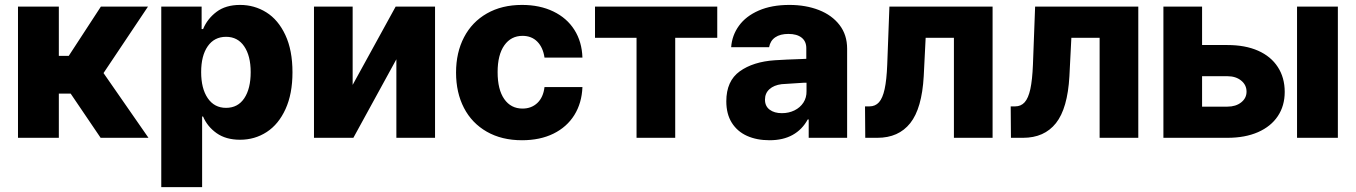

<svg xmlns="http://www.w3.org/2000/svg" viewBox="-20 -557 5479 776"><path d="M52.7 -530.3H217.8V-331.1H257.8L387.7 -530.3H578.1L398.4 -261.7L580.1 0H386.7L265.6 -178.7H217.8V0H52.7Z M631.8 -530.3H794.9V-439.5H800.8Q817.9 -481 855 -509Q892.1 -537.1 950.2 -537.1Q1008.3 -537.1 1056.4 -507.1Q1104.5 -477.1 1133.3 -415.5Q1162.1 -354 1162.1 -264.6Q1162.1 -177.7 1134 -116.2Q1106 -54.7 1057.9 -23.4Q1009.8 7.8 950.2 7.8Q893.1 7.8 855.5 -18.8Q817.9 -45.4 800.8 -85.9H796.9V199.2H631.8ZM893.6 -121.1Q941.4 -121.1 967.3 -159.9Q993.2 -198.7 993.2 -265.6Q993.2 -331.1 967 -369.6Q940.9 -408.2 893.6 -408.2Q846.2 -408.2 819.6 -370.1Q793 -332 793 -265.6Q793 -199.2 819.6 -160.2Q846.2 -121.1 893.6 -121.1Z M1579.1 -530.3H1738.3V0H1582V-317.4L1408.2 0H1249V-530.3H1405.3V-213.9Z M1823.2 -263.7Q1823.2 -344.7 1855.5 -406.5Q1887.7 -468.3 1948 -502.7Q2008.3 -537.1 2089.8 -537.1Q2161.6 -537.1 2216.3 -510.7Q2271 -484.4 2301.5 -436.3Q2332 -388.2 2334 -324.2H2180.7Q2174.8 -365.2 2151.6 -388.7Q2128.4 -412.1 2091.8 -412.1Q2045.4 -412.1 2018.3 -373.8Q1991.2 -335.4 1991.2 -265.6Q1991.2 -194.8 2018.1 -156.5Q2044.9 -118.2 2091.8 -118.2Q2127.9 -118.2 2151.9 -140.9Q2175.8 -163.6 2180.7 -205.1H2334Q2331.5 -140.6 2301.3 -92Q2271 -43.5 2216.8 -16.8Q2162.6 9.8 2089.8 9.8Q2007.8 9.8 1947.5 -24.7Q1887.2 -59.1 1855.2 -120.8Q1823.2 -182.6 1823.2 -263.7Z M2384.8 -530.3H2878.9V-404.3H2709V0H2552.7V-404.3H2384.8Z M3111.8 -313.5Q3155.8 -316.4 3219.2 -318.4Q3227.1 -319.3 3238.8 -319.3V-362.3Q3238.8 -390.1 3219.7 -405Q3200.7 -419.9 3166.5 -419.9Q3133.3 -419.9 3113.3 -406.2Q3093.3 -392.6 3088.4 -366.2H2935.1Q2938.5 -414.1 2966.6 -452.9Q2994.6 -491.7 3046.6 -514.4Q3098.6 -537.1 3170.4 -537.1Q3236.8 -537.1 3289.8 -516.4Q3342.8 -495.6 3373.3 -455.8Q3403.8 -416 3403.8 -360.4V0H3248.5V-74.2H3244.6Q3222.2 -33.2 3183.6 -11.7Q3145 9.8 3090.3 9.8Q3038.6 9.8 2999.3 -7.8Q2960 -25.4 2937.7 -60.8Q2915.5 -96.2 2915.5 -147.5Q2915.5 -229.5 2969.7 -268.6Q3023.9 -307.6 3111.8 -313.5ZM3140.1 -99.6Q3168 -99.6 3190.9 -110.8Q3213.9 -122.1 3227.1 -142.3Q3240.2 -162.6 3239.7 -188.5V-222.7H3230L3139.2 -216.8Q3107.9 -212.9 3089.8 -196.5Q3071.8 -180.2 3071.8 -154.3Q3071.8 -127.9 3090.6 -113.8Q3109.4 -99.6 3140.1 -99.6Z M3476.1 -127H3493.7Q3517.6 -127 3532.5 -143.6Q3547.4 -160.2 3555.4 -197Q3563.5 -233.9 3565.9 -295.9L3574.7 -530.3H3991.7V0H3835.4V-404.3H3721.2L3713.4 -249Q3706.1 -118.7 3658.9 -59.3Q3611.8 0 3525.9 0H3477.1Z M4064.9 -127H4082.5Q4106.4 -127 4121.3 -143.6Q4136.2 -160.2 4144.3 -197Q4152.3 -233.9 4154.8 -295.9L4163.6 -530.3H4580.6V0H4424.3V-404.3H4310.1L4302.2 -249Q4294.9 -118.7 4247.8 -59.3Q4200.7 0 4114.7 0H4065.9Z M5172.4 -185.5Q5172.4 -129.4 5144.5 -87.6Q5116.7 -45.9 5064.5 -22.9Q5012.2 0 4940.9 0H4682.1V-530.3H4838.4V-375H4940.9Q5012.7 -375 5064.7 -352.1Q5116.7 -329.1 5144.5 -286.1Q5172.4 -243.2 5172.4 -185.5ZM4940.9 -126Q4974.6 -126 4996.3 -143.1Q5018.1 -160.2 5018.1 -186.5Q5018.1 -213.9 4996.3 -231.4Q4974.6 -249 4940.9 -249H4838.4V-126ZM5222.2 -530.3H5387.2V0H5222.2Z"/></svg>

Font: Pretendard JP ExtraBold
Style: Regular
Weight: 800
Designer: Base glyphs from Inter by Rasmus Andersson; Hangeul glyphs from Noto Sans CJK(Source Han Sans) by Jang Soo-young and Kan
Foundry: Kil Hyung-jin
Version: Version 1.309